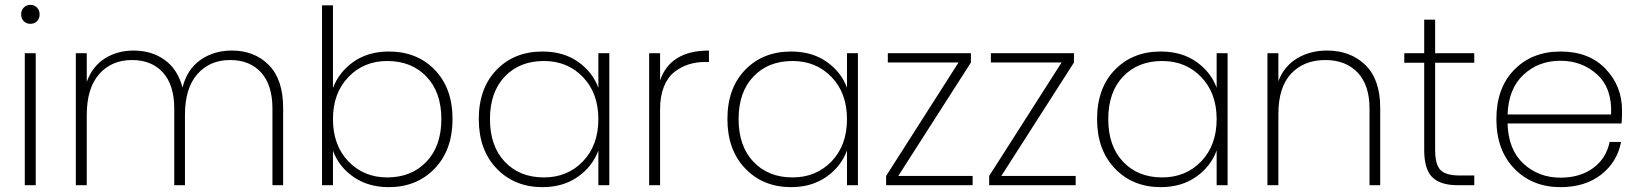

<svg xmlns="http://www.w3.org/2000/svg" viewBox="-20 -762 6748 790"><path d="M82 0V-543H127V0ZM67 -703Q67 -720 78 -731Q89 -742 105 -742Q121 -742 132 -731Q143 -720 143 -703Q143 -685 132 -674.5Q121 -664 105 -664Q89 -664 78 -674.5Q67 -685 67 -703Z M1101 0V-315Q1101 -412 1054.5 -463.5Q1008 -515 927 -515Q843 -515 792 -457Q741 -399 741 -289V0H697V-315Q697 -412 650.5 -463.5Q604 -515 523 -515Q439 -515 388 -457Q337 -399 337 -289V0H292V-543H337V-425Q360 -489 411.5 -521.5Q463 -554 530 -554Q604 -554 657.5 -515.5Q711 -477 731 -402Q750 -477 805 -515.5Q860 -554 934 -554Q1027 -554 1086 -494.5Q1145 -435 1145 -318V0Z M1350 -400Q1375 -466 1435 -508Q1495 -550 1580 -550Q1696 -550 1769 -474.5Q1842 -399 1842 -272Q1842 -145 1768.5 -68.5Q1695 8 1580 8Q1495 8 1434.5 -34Q1374 -76 1350 -142V0H1305V-740H1350ZM1573 -511Q1477 -511 1413.5 -445Q1350 -379 1350 -272Q1350 -164 1413.5 -98Q1477 -32 1573 -32Q1673 -32 1734.5 -96.5Q1796 -161 1796 -272Q1796 -383 1734.5 -447Q1673 -511 1573 -511Z M2212 -550Q2298 -550 2358 -508Q2418 -466 2442 -401V-543H2487V0H2442V-143Q2418 -77 2357.5 -34.5Q2297 8 2212 8Q2097 8 2023.5 -68.5Q1950 -145 1950 -272Q1950 -399 2023 -474.5Q2096 -550 2212 -550ZM2442 -272Q2442 -379 2378.5 -445Q2315 -511 2218 -511Q2118 -511 2057 -447Q1996 -383 1996 -272Q1996 -161 2057 -96.5Q2118 -32 2218 -32Q2315 -32 2378.5 -98Q2442 -164 2442 -272Z M2696 -313V0H2651V-543H2696V-431Q2738 -554 2897 -554V-507H2882Q2845 -507 2813.5 -497Q2782 -487 2754.5 -465.5Q2727 -444 2711.5 -405Q2696 -366 2696 -313Z M3235 -550Q3321 -550 3381 -508Q3441 -466 3465 -401V-543H3510V0H3465V-143Q3441 -77 3380.5 -34.5Q3320 8 3235 8Q3120 8 3046.5 -68.5Q2973 -145 2973 -272Q2973 -399 3046 -474.5Q3119 -550 3235 -550ZM3465 -272Q3465 -379 3401.5 -445Q3338 -511 3241 -511Q3141 -511 3080 -447Q3019 -383 3019 -272Q3019 -161 3080 -96.5Q3141 -32 3241 -32Q3338 -32 3401.5 -98Q3465 -164 3465 -272Z M3975 -543V-505L3676 -38H3982V0H3626V-38L3924 -505H3633V-543Z M4399 -543V-505L4100 -38H4406V0H4050V-38L4348 -505H4057V-543Z M4756 -550Q4842 -550 4902 -508Q4962 -466 4986 -401V-543H5031V0H4986V-143Q4962 -77 4901.5 -34.5Q4841 8 4756 8Q4641 8 4567.5 -68.5Q4494 -145 4494 -272Q4494 -399 4567 -474.5Q4640 -550 4756 -550ZM4986 -272Q4986 -379 4922.5 -445Q4859 -511 4762 -511Q4662 -511 4601 -447Q4540 -383 4540 -272Q4540 -161 4601 -96.5Q4662 -32 4762 -32Q4859 -32 4922.5 -98Q4986 -164 4986 -272Z M5615 0V-315Q5615 -412 5566 -463.5Q5517 -515 5433 -515Q5345 -515 5292.5 -459Q5240 -403 5240 -293V0H5195V-543H5240V-428Q5263 -489 5316.5 -521.5Q5370 -554 5440 -554Q5537 -554 5598 -494.5Q5659 -435 5659 -318V0Z M5840 -145V-504H5758V-543H5840V-681H5885V-543H6046V-504H5885V-145Q5885 -85 5907 -62.5Q5929 -40 5985 -40H6046V0H5978Q5906 0 5873 -33Q5840 -66 5840 -145Z M6400 -512Q6311 -512 6249 -455Q6187 -398 6183 -291H6609Q6614 -398 6552 -455Q6490 -512 6400 -512ZM6650 -178Q6634 -95 6568 -43.5Q6502 8 6401 8Q6285 8 6211 -68Q6137 -144 6137 -272Q6137 -400 6210.5 -475Q6284 -550 6401 -550Q6518 -550 6586 -479Q6654 -408 6654 -308Q6654 -272 6652 -254H6183Q6186 -146 6248.5 -88.5Q6311 -31 6401 -31Q6481 -31 6535 -70.5Q6589 -110 6603 -178Z"/></svg>

Font: Poppins ExtraLight
Style: Regular
Weight: 275
Designer: Ninad Kale (Devanagari), Jonny Pinhorn (Latin)
Foundry: Indian Type Foundry
Version: Version 3.200;PS 1.000;hotconv 16.6.54;makeotf.lib2.5.65590